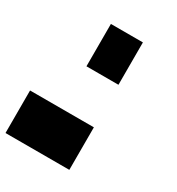

<svg xmlns="http://www.w3.org/2000/svg" viewBox="-172 -829 866 939"><g transform="rotate(30 260.5 -360.0)"><path d="M0 -240.2Q89.8 -240.2 360.4 -240.2Q360.4 -179.7 360.4 0Q269.5 0 0 0Q0 -59.6 0 -240.2ZM360.4 -719.7Q315.4 -719.7 179.7 -719.7Q179.7 -660.2 179.7 -480.5Q224.6 -480.5 360.4 -480.5Q360.4 -540 360.4 -719.7Z"/></g></svg>

Font: RevK
Style: Book
Weight: 400
Designer: RevK
Foundry: RevK
Version: Version 1.0